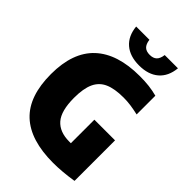

<svg xmlns="http://www.w3.org/2000/svg" viewBox="-274 -1065 1189 1189"><g transform="rotate(45 320.0 -470.5)"><path d="M598 -360V-5Q503 10 425 10Q226 10 126.5 -83Q27 -176 27 -370Q27 -560.5 128.5 -655.2Q230 -750 425 -750Q470.5 -750 506.5 -745.8Q542.5 -741.5 579 -732V-568Q541 -576.5 510.5 -580.8Q480 -585 448 -585Q370 -585 323 -564.2Q276 -543.5 254 -496Q232 -448.5 232 -367Q232 -253 275 -203.5Q318 -154 403 -154H417V-360ZM192 -951H308Q312.5 -916.5 328.8 -901.2Q345 -886 375 -886Q405 -886 421.2 -901.2Q437.5 -916.5 442 -951H558Q550.5 -874.5 503 -833.8Q455.5 -793 375 -793Q294.5 -793 247 -833.8Q199.5 -874.5 192 -951Z"/></g></svg>

Font: Encode Sans Condensed Black
Style: Regular
Weight: 900
Width: 3
Designer: Multiple Designers
Foundry: Impallari Type
Version: Version 2.000